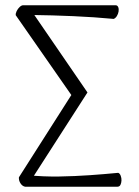

<svg xmlns="http://www.w3.org/2000/svg" viewBox="-20 -711 529 731"><path d="M76 0Q65 -2 58 -13Q51 -24 52 -36L261 -364L265 -330L40 -653Q39 -660 43.5 -669Q48 -678 55 -684.5Q62 -691 68 -691H420Q427 -691 430 -684Q433 -677 431.5 -667.5Q430 -658 425 -650Q420 -642 413 -639Q339 -646 259 -649.5Q179 -653 100 -654L101 -668L313 -359L95 -20L85 -44Q146 -38 205.5 -39Q265 -40 322 -44Q379 -48 430 -53Q436 -51 439.5 -42Q443 -33 442.5 -23.5Q442 -14 438.5 -7Q435 0 426 0Z"/></svg>

Font: Arima Light
Style: Regular
Weight: 300
Designer: Joana Correia and Natanael Gama
Foundry: NDISCOVER
Version: Version 1.101;gftools[0.9.23]